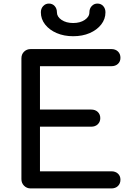

<svg xmlns="http://www.w3.org/2000/svg" viewBox="-20 -1056 740 1076"><path d="M152 0Q130 0 115 -15Q100 -30 100 -52V-729Q100 -752 115 -766.5Q130 -781 152 -781H604Q627 -781 641 -767.5Q655 -754 655 -732Q655 -711 641 -698Q627 -685 604 -685H204V-442H491Q514 -442 528 -428.5Q542 -415 542 -394Q542 -373 528 -359.5Q514 -346 491 -346H204V-96H604Q627 -96 641 -83Q655 -70 655 -49Q655 -27 641 -13.5Q627 0 604 0ZM390 -853Q339 -853 298 -870.5Q257 -888 233 -918.5Q209 -949 209 -987Q209 -1008 222 -1022Q235 -1036 254 -1036Q274 -1036 286.5 -1022Q299 -1008 299 -987Q299 -962 325 -944.5Q351 -927 390 -927Q429 -927 455 -944.5Q481 -962 481 -987Q481 -1008 494 -1022Q507 -1036 526 -1036Q546 -1036 558.5 -1022Q571 -1008 571 -987Q571 -949 547 -918.5Q523 -888 482.5 -870.5Q442 -853 390 -853Z"/></svg>

Font: Comfortaa
Style: Bold
Weight: 700
Designer: Johan Aakerlund
Foundry: Johan Aakerlund
Version: Version 3.104; ttfautohint (v1.8.1.43-b0c9)